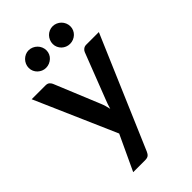

<svg xmlns="http://www.w3.org/2000/svg" viewBox="-263 -804 1059 1059"><g transform="rotate(-45 267.0 -274.0)"><path d="M248 141Q242.5 154 233.8 160.8Q225 167.5 207 167.5H115L211 -38L3.5 -513H111.5Q126.5 -513 134.5 -506Q142.5 -499 146.5 -490L256 -224Q261.5 -211 265.5 -197Q269.5 -183 272.5 -169Q280.5 -197.5 291.5 -224.5L394.5 -490Q398.5 -500 407.8 -506.5Q417 -513 428.5 -513H527.5ZM252 -646Q252 -632 246.5 -619.8Q241 -607.5 231.2 -598.5Q221.5 -589.5 208.8 -584.2Q196 -579 182 -579Q168.5 -579 156.2 -584.2Q144 -589.5 134.5 -598.5Q125 -607.5 119.5 -619.8Q114 -632 114 -646Q114 -660.5 119.5 -673.2Q125 -686 134.5 -695.5Q144 -705 156.2 -710.5Q168.5 -716 182 -716Q196 -716 208.8 -710.5Q221.5 -705 231.2 -695.5Q241 -686 246.5 -673.2Q252 -660.5 252 -646ZM439 -646Q439 -632 433.5 -619.8Q428 -607.5 418.5 -598.5Q409 -589.5 396.2 -584.2Q383.5 -579 369.5 -579Q355.5 -579 343 -584.2Q330.5 -589.5 321.2 -598.5Q312 -607.5 306.5 -619.8Q301 -632 301 -646Q301 -660.5 306.5 -673.2Q312 -686 321.2 -695.5Q330.5 -705 343 -710.5Q355.5 -716 369.5 -716Q383.5 -716 396.2 -710.5Q409 -705 418.5 -695.5Q428 -686 433.5 -673.2Q439 -660.5 439 -646Z"/></g></svg>

Font: Lato TR
Style: Bold
Weight: 700
Designer: Lukasz Dziedzic
Foundry: tyPoland Lukasz Dziedzic
Version: Version 1.104 2013